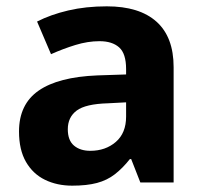

<svg xmlns="http://www.w3.org/2000/svg" viewBox="-20 -576 639 606"><path d="M317 -556Q420 -556 474 -507.5Q528 -459 528 -364V0H423L394 -74H390Q367 -45 342.5 -26Q318 -7 286 1.5Q254 10 208 10Q160 10 122 -8.5Q84 -27 62 -65Q40 -103 40 -161Q40 -247 102 -290Q164 -333 287 -338L378 -341V-358Q378 -407 356 -426.5Q334 -446 294 -446Q257 -446 218 -434Q179 -422 141 -405L97 -508Q140 -530 195.5 -543Q251 -556 317 -556ZM321 -250Q250 -248 222 -227Q194 -206 194 -168Q194 -133 213.5 -116.5Q233 -100 265 -100Q313 -100 345.5 -128Q378 -156 378 -208V-253Z"/></svg>

Font: Noto Sans Lao Looped
Style: Bold
Weight: 700
Designer: Mark Frömberg, Ben Mitchell
Foundry: The Fontpad Ltd
Version: Version 1.001